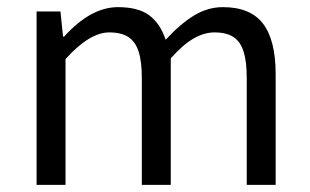

<svg xmlns="http://www.w3.org/2000/svg" viewBox="-20 -518 869 538"><path d="M149.4 -485.8 156.7 -415.5H159.7Q234.4 -498 310.5 -498Q367.2 -498 397.9 -475.3Q428.7 -452.6 444.3 -406.7Q485.8 -451.7 524.2 -474.9Q562.5 -498 604.5 -498Q681.6 -498 717 -451.7Q752.4 -405.3 752.4 -310.5V0H671.4V-299.3Q671.4 -345.7 662.6 -373.5Q653.8 -401.4 634 -414.3Q614.3 -427.2 581.1 -427.2Q551.8 -427.2 521.7 -409.7Q491.7 -392.1 458.5 -354.5V0H377.4V-299.3Q377.4 -345.7 368.4 -373.5Q359.4 -401.4 339.6 -414.3Q319.8 -427.2 286.1 -427.2Q231 -427.2 163.6 -352.5V0H82.5V-485.8Z"/></svg>

Font: Varta
Style: Regular
Weight: 400
Designer: Joana Correia, Viktoriya Grabowska, Eben Sorkin
Foundry: Sorkin Type
Version: Version 1.003; ttfautohint (v1.3) -l 8 -r 24 -G 200 -x 12 -H